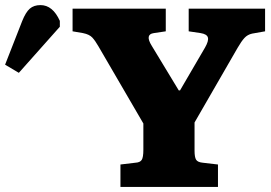

<svg xmlns="http://www.w3.org/2000/svg" viewBox="-281 -734 1065 754"><path d="M192 0V-88L251 -95Q269 -96 275.5 -106Q282 -116 282 -146V-249L105 -553Q93 -574 81.5 -586.5Q70 -599 45 -604L4 -611V-700H370V-611L323 -604Q287 -599 315 -554L421 -379H426L524 -547Q539 -573 535.5 -586.5Q532 -600 507 -604L460 -611V-700H760V-611L709 -602Q691 -598 679 -585Q667 -572 652 -546L483 -253V-142Q483 -117 489 -107Q495 -97 515 -95L575 -88V0ZM-207 -448 -261 -480 -194 -651Q-180 -686 -164 -700Q-148 -714 -122 -714Q-74 -714 -46 -652V-629Z"/></svg>

Font: Literata 12pt ExtraBold
Style: Regular
Weight: 800
Designer: Latin by Veronika Burian and Jose Scaglione. Greek by Irene Vlachou. Cyrillic by Vera Evstafieva.
Foundry: TypeTogether
Version: Version 3.002